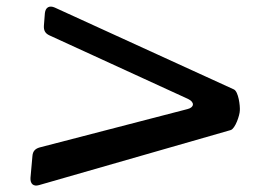

<svg xmlns="http://www.w3.org/2000/svg" viewBox="-20 -640 825 586"><path d="M99 -75 684 -243C698 -247 712 -289 712 -303C713 -317 708 -360 694 -367L147 -617C131 -624 119 -618 117 -600L114 -562C113 -547 118 -538 131 -532L554 -338C575 -328 573 -312 552 -307L101 -190C87 -186 80 -178 79 -164L73 -97C72 -79 82 -70 99 -75Z"/></svg>

Font: OpenDyslexic3
Style: Regular
Weight: 400
Designer: Abelardo Gonzalez
Version: Version 3.001;PS 003.001;hotconv 1.0.88;makeotf.lib2.5.64775